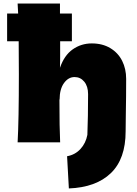

<svg xmlns="http://www.w3.org/2000/svg" viewBox="-20 -800 769 1079"><path d="M689 -357Q689 -257 687 -149Q686 -114 686 -62Q686 93 603 173Q520 253 367 259L357 78Q402 70 432 37.5Q462 5 471 -42Q475 -146 475 -271Q475 -315 453.5 -341Q432 -367 399 -367Q364 -367 339.5 -333Q315 -299 315 -240L314 -242Q314 -79 318 0H79Q86 -123 86 -382Q86 -509 85 -568H20V-724H82L79 -780H317V-724H384V-568H318V-472L317 -419Q341 -489 388.5 -522.5Q436 -556 496 -556Q556 -556 600 -529.5Q644 -503 666.5 -458Q689 -413 689 -357Z"/></svg>

Font: Mantou Sans
Style: Regular
Weight: 400
Designer: Mant0u / artakana
Foundry: Mant0u / artakana
Version: Version 1.001;October 22, 2023;FontCreator 14.0.0.2901 64-bi